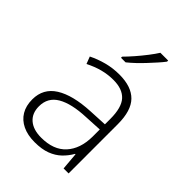

<svg xmlns="http://www.w3.org/2000/svg" viewBox="-225 -867 979 979"><g transform="rotate(45 264.0 -378.0)"><path d="M272 -540Q359 -540 402 -496Q445 -452 445 -355V0H409L401 -94H398Q381 -64 356.5 -40.5Q332 -17 296.5 -3.5Q261 10 210 10Q159 10 122.5 -7.5Q86 -25 66.5 -57.5Q47 -90 47 -136Q47 -215 112.5 -256Q178 -297 300 -303L399 -308V-347Q399 -429 367 -464Q335 -499 270 -499Q230 -499 192 -489Q154 -479 115 -459L100 -498Q138 -517 181.5 -528.5Q225 -540 272 -540ZM305 -266Q204 -262 150 -230.5Q96 -199 96 -135Q96 -85 128 -57.5Q160 -30 217 -30Q306 -30 352 -80.5Q398 -131 399 -218V-271ZM397 -758Q385 -742 367.5 -722.5Q350 -703 330.5 -682Q311 -661 290.5 -641.5Q270 -622 250 -606H217V-614Q237 -634 260.5 -661Q284 -688 306 -716.5Q328 -745 341 -766H397Z"/></g></svg>

Font: Noto Sans Oriya ExtraLight
Style: Regular
Weight: 250
Version: Version 2.003